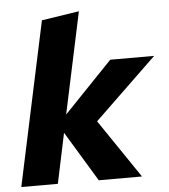

<svg xmlns="http://www.w3.org/2000/svg" viewBox="-53 -785 734 832"><g transform="rotate(-5 314.5 -368.5)"><path d="M6 0 158 -712 321 -737 227 -296 438 -516H629L358 -255L531 0H343L211 -218L165 0Z"/></g></svg>

Font: Red Hat Text VF
Style: Italic
Weight: 300
Italic angle: -12°
Designer: Pentagram, MCKL
Foundry: Pentagram, MCKL
Version: Version 1.023